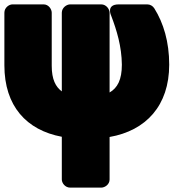

<svg xmlns="http://www.w3.org/2000/svg" viewBox="-24 -586 792 876"><path d="M748 -291C748 -395 722 -481 680 -548C673 -559 661 -566 648 -566H518C458 -566 483 -515 483 -515C509 -447 531 -374 532 -291C532 -222 512 -185 476 -164V-528C476 -544 461 -566 438 -566H296C280 -566 258 -551 258 -528V-169C230 -190 212 -223 212 -286V-528C212 -544 198 -566 175 -566H33C17 -566 -4 -551 -4 -528V-288C-4 -102 97 8 258 38V233C258 249 273 270 296 270H438C454 270 476 256 476 233V39C642 10 748 -104 748 -291Z"/></svg>

Font: Asimov Print
Style: E
Weight: 500
Designer: Google
Version: Version 2.000980; 2014